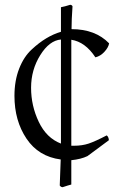

<svg xmlns="http://www.w3.org/2000/svg" viewBox="-20 -645 504 797"><path d="M240 132Q233 132 228 125L232 17Q140 5 90 -69.5Q40 -144 40 -247Q40 -310 59.5 -360Q79 -410 112 -440Q171 -495 233 -513V-615Q249 -618 271 -625Q278 -625 281 -619Q277 -563 277 -524Q376 -524 433 -465Q430 -448 413.5 -430Q397 -412 376 -407Q334 -471 276 -480V-40H287Q321 -40 348 -49Q375 -58 423 -83Q431 -77 432 -63L343 3Q316 16 276 20V121Q264 124 240 132ZM233 -49V-481Q185 -477 147 -416Q109 -355 109 -280.5Q109 -206 141 -139Q173 -72 233 -49Z"/></svg>

Font: Rosarivo
Style: Regular
Weight: 400
Designer: Pablo Ugerman
Foundry: Pablo Ugerman
Version: Version 1.003